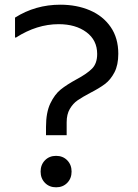

<svg xmlns="http://www.w3.org/2000/svg" viewBox="-20 -786 590 818"><path d="M176 -245Q176 -307 194.5 -345.5Q213 -384 238.5 -404.5Q264 -425 306 -448Q351 -472 372.5 -494Q394 -516 394 -556Q394 -615 348 -649Q302 -683 230 -683Q137 -683 48 -626H44V-711Q131 -766 237 -766Q307 -766 363 -742Q419 -718 451.5 -671Q484 -624 484 -557Q484 -509 467.5 -477.5Q451 -446 427 -428Q403 -410 364 -390Q330 -372 310.5 -358.5Q291 -345 277.5 -322Q264 -299 264 -265V-210H176ZM153 -55Q153 -84 171.5 -103Q190 -122 219 -122Q248 -122 266.5 -103Q285 -84 285 -55Q285 -26 266.5 -7Q248 12 219 12Q190 12 171.5 -7Q153 -26 153 -55Z"/></svg>

Font: Amiko
Style: Regular
Weight: 400
Designer: Pablo Impallari, Rodrigo Fuenzalida, Andres Torresi
Foundry: Impallari Type
Version: Version 1.001; ttfautohint (v1.3)